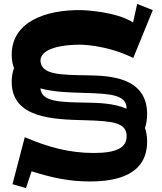

<svg xmlns="http://www.w3.org/2000/svg" viewBox="-20 -839 832 984"><path d="M40 -559C40 -532 44 -510 52 -490C44 -469 40 -445 40 -419C40 -233 254 -227 409 -223C556 -219 629 -212 629 -141C629 -84 582 -55 460 -55C336 -55 225 -85 107 -136L44 105L113 125L142 39C241 70 330 91 440 91C572 91 734 61 734 -114C734 -140 730 -163 723 -183C730 -204 734 -227 734 -254C734 -447 536 -451 426 -453C287 -455 202 -458 189 -516C177 -566 234 -608 386 -610C386 -610 517 -613 663 -542L763 -787L683 -819L662 -724C572 -782 401 -787 401 -787C210 -791 40 -725 40 -559ZM409 -363C555 -359 628 -352 629 -282C564 -310 483 -312 426 -313C287 -315 202 -318 189 -376C188 -379 187 -383 187 -386C256 -367 338 -365 409 -363Z"/></svg>

Font: Peralta
Style: Regular
Weight: 400
Designer: Astigmatic (AOETI)
Foundry: Astigmatic (AOETI)
Version: Version 1.000